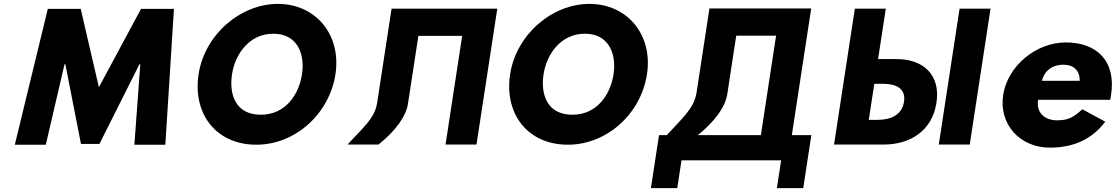

<svg xmlns="http://www.w3.org/2000/svg" viewBox="-20 -747 5775 991"><path d="M673.6 0.1H833.4L877.8 -701.1H707.8L490.4 -296.5L396.7 -701.1H226.7L56.5 0.1H216.3L313.1 -415.5H317.3L398 -4.1H493.2L699.8 -415.5H704.1Z M1177.6 -363.9C1193.6 -468.5 1267.4 -573 1390.6 -573C1514.7 -573 1554.8 -468.5 1538.8 -363.9C1522.8 -259.4 1454.1 -154.8 1326.6 -154.8C1195.7 -154.8 1161.6 -259.4 1177.6 -363.9ZM1005 -363.9C973.7 -159.1 1095.5 -0.1 1302.9 -0.1C1504.4 -0.1 1680 -159.1 1711.4 -363.9C1742.7 -568.8 1608.8 -726.9 1414.2 -726.9C1221.2 -726.9 1036.4 -568.8 1005 -363.9Z M2001 -702.1H2546.7L2439.4 -0.9H2279.6L2365.5 -561.9H2139.4L2086.4 -215.9C2077.6 -147.1 2020.8 -70.6 1933.7 -0.9H1773.9C1849.6 -85 1914.1 -134 1926.6 -215.9Z M2785.6 -363.9C2801.6 -468.5 2875.4 -573 2998.6 -573C3122.7 -573 3162.8 -468.5 3146.8 -363.9C3130.8 -259.4 3062.1 -154.8 2934.6 -154.8C2803.7 -154.8 2769.6 -259.4 2785.6 -363.9ZM2613 -363.9C2581.7 -159.1 2703.5 -0.1 2910.9 -0.1C3112.4 -0.1 3288 -159.1 3319.4 -363.9C3350.7 -568.8 3216.8 -726.9 3022.2 -726.9C2829.2 -726.9 2644.4 -568.8 2613 -363.9Z M4167.7 -49.5H4067L4167 -703.2H3641.7L3574.7 -265.4C3559.7 -183.8 3497.6 -133.7 3421.8 -49.5H3381.5L3339.6 224.2H3475.6L3497.6 80.5H4011.8L3989.8 224.2H4125.8ZM3734.5 -265.4 3780 -562.9H3985.7L3907.2 -49.5H3581.6C3668.8 -119.2 3725.7 -196.6 3734.5 -265.4Z M4492.7 -314.5H4537.8C4600.7 -314.5 4656.9 -293.3 4646 -221.9C4634.9 -149.6 4572.2 -128.4 4509.3 -128.4H4464.2ZM4284.9 -0.9H4540.8C4677.6 -0.9 4791.3 -71.4 4813.5 -216.8C4835.6 -361.3 4745.1 -442 4608.3 -442H4512.2L4552 -702.1H4392.2ZM5092.6 -702.1H4932.8L4825.5 -0.9H4985.3Z M5358 -330C5368.2 -377 5407.7 -413 5468.7 -413C5520.7 -413 5553.3 -384 5553 -330ZM5710 -232C5711.9 -238 5713.6 -249 5714.7 -256C5742.2 -436 5637.3 -528 5481.3 -528C5326.3 -528 5180.6 -406 5157.7 -256C5134.9 -107 5243.2 15 5398.2 15C5512.2 15 5611.9 -22 5684.7 -119L5566.5 -183C5516.5 -137 5489.8 -126 5432.8 -126C5387.8 -126 5325.9 -153 5338 -232Z"/></svg>

Font: Sztylet
Style: BdObl
Weight: 700
Foundry: Cannot Into Space Fonts, PlusOne Fonts
Version: Version 0.12